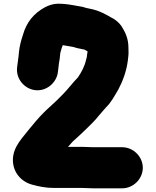

<svg xmlns="http://www.w3.org/2000/svg" viewBox="-20 -773 844 1042"><path d="M373 -519C375 -519 376.7 -518.7 378 -518C392 -513.3 407 -509.7 423 -507C428.6 -506.2 434.1 -504 438 -504C443.3 -501.3 448.7 -498.3 454 -495H455V-492C454.3 -484.7 453.3 -478 452 -472C452 -463.5 448.9 -454.7 447 -448C438.9 -411.7 421.6 -380.9 403 -353C375.9 -325.9 349.5 -289.5 321 -261L288 -228C278 -218 268 -208.7 258 -200C228.2 -173.4 202.3 -148 175 -116L140 -74C106.4 -29.2 50 21.6 50 95C50 164.1 96.7 213.6 154 229C189.9 239 229.1 247 272 247H424C444.2 247 465.5 249 485 249H643C703.5 249 755 197.9 755 137.5C755 77.1 703.5 26 643 26H485C465.9 26 447.2 24 426 24H349C358.3 13.3 367 3.7 375 -5C398.2 -26.7 421.7 -46.7 444 -69C467.8 -92.8 496 -118.7 516 -145L542 -175C548 -182.3 552.7 -187.7 556 -191C583 -216.5 602.1 -253.8 622 -287C645.7 -331.4 666.6 -386.4 674 -446L676 -464C678.8 -482.8 677 -497.4 677 -515C677 -565.4 658.3 -601.4 638 -633C623.3 -653 604 -668.7 580 -680L566 -688C533 -706.9 501.1 -720.3 457 -728C454.3 -728 452.3 -728.3 451 -729C436.3 -734.3 420.7 -738 404 -740C368.4 -746.5 335.1 -753 295 -753C270.3 -752.3 246.3 -745.7 223 -733C164.3 -701 123.2 -652.6 104 -582C94.7 -554.2 86.5 -524.8 83 -492C80.9 -462.5 76.2 -437.4 73 -409C64.6 -344.5 113.2 -291.4 169 -284C232.7 -275.5 286.6 -324.7 294 -380C295.3 -391.4 296.1 -400.8 298 -413L300 -431C302.7 -443 304.7 -457 306 -473C306 -478.3 306.7 -483.3 308 -488C312 -501.9 315.1 -516.2 321 -528C323 -527.3 324.7 -527 326 -527C341.7 -524.4 356.8 -521.9 373 -519Z"/></svg>

Font: Smoothie
Style: Blk
Weight: 900
Foundry: Cannot Into Space Fonts
Version: Version 0.8